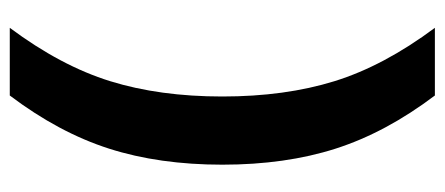

<svg xmlns="http://www.w3.org/2000/svg" viewBox="-272 -498 888 383"><g transform="rotate(-90 171.5 -306.0)"><path d="M35 -306Q35 -432 67 -532Q99 -632 173 -730H308Q232 -628 201.5 -529.5Q171 -431 171 -306Q171 -181 201.5 -82.5Q232 16 308 118H173Q99 20 67 -80Q35 -180 35 -306Z"/></g></svg>

Font: Niramit
Style: Bold
Weight: 700
Designer: Katatrad Aksorn Co.,Ltd.
Foundry: Cadson Demak Co.,Ltd.
Version: Version 1.001; ttfautohint (v1.6)